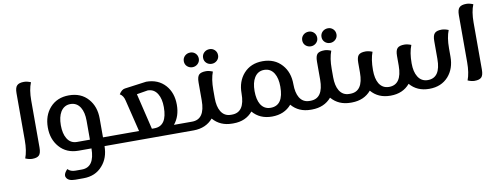

<svg xmlns="http://www.w3.org/2000/svg" viewBox="-71 -1047 4291 1667"><g transform="rotate(-10 2074.5 -214.0)"><path d="M187 -670.9Q213.9 -670.9 247.1 -657.2Q221.7 -595.2 221.7 -500V-85.9Q221.7 -36.1 203.6 -18.1Q186 0 143.1 0Q115.7 0 83 -14.2Q106.9 -76.2 106.9 -170.9V-585Q106.9 -634.8 126 -652.8Q144 -670.9 187 -670.9Z M664.6 -244.1Q664.6 -317.9 637.7 -361.8Q607.4 -411.1 550.8 -411.1Q495.6 -411.1 464.4 -361.8Q437.5 -316.9 437.5 -244.1Q437.5 -169.9 464.4 -126Q493.7 -77.1 550.8 -77.1H664.6ZM905.8 -77.1V0H779.8Q778.8 105 719.7 170.9Q657.7 243.2 551.8 243.2H478.5Q415.5 243.2 400.4 207Q397.5 200.7 397.5 193.4Q397.5 169.9 426.8 140.1Q450.7 166 494.1 166H550.8Q663.6 166 664.6 0H550.8Q444.8 0 382.8 -71.8Q322.8 -140.1 322.8 -244.1Q322.8 -349.1 382.8 -417Q445.8 -487.8 550.8 -487.8Q657.7 -487.8 719.7 -417Q779.8 -349.1 779.8 -244.1V-77.1Z M1232.4 -77.1Q1345.7 -77.1 1345.7 -244.1Q1345.7 -317.9 1318.4 -361.8Q1288.6 -411.1 1232.4 -411.1L1134.8 -395L1210.9 -77.1ZM1563.5 -77.1V0H890.6V-77.1H1097.7L1029.3 -356.9Q1019.5 -401.9 988.3 -419.9Q1011.7 -458 1040.5 -461.9L1232.4 -487.8Q1338.4 -487.8 1401.4 -417Q1460.4 -350.1 1460.4 -245.1Q1460.4 -144 1405.3 -77.1Z M1774.4 -560.1Q1755.4 -578.1 1755.4 -606Q1755.4 -633.8 1775.4 -652.8Q1795.4 -670.9 1823.7 -670.9Q1849.6 -670.9 1868.7 -652.8Q1887.7 -633.8 1887.7 -606Q1887.7 -579.1 1867.7 -560.1Q1847.7 -542 1821.8 -542Q1793.5 -542 1774.4 -560.1ZM1604.5 -560.1Q1585.4 -578.1 1585.4 -606Q1585.4 -633.8 1605.5 -652.8Q1625.5 -670.9 1653.8 -670.9Q1679.7 -670.9 1698.7 -652.8Q1717.8 -633.8 1717.8 -606Q1717.8 -579.1 1697.8 -560.1Q1677.7 -542 1651.4 -542Q1624.5 -542 1604.5 -560.1ZM1916.5 -77.1V0H1906.7Q1800.8 0 1736.8 -74.2Q1674.8 -1 1566.4 0H1556.6V-77.1H1565.4Q1679.7 -77.1 1679.7 -244.1V-401.9Q1679.7 -452.1 1697.8 -470.2Q1715.8 -487.8 1759.8 -487.8Q1785.6 -487.8 1818.4 -474.1Q1794.4 -412.1 1794.4 -316.9V-244.1Q1794.4 -169.9 1820.8 -126Q1850.6 -77.1 1907.7 -77.1Z M2258.8 -77.1Q2372.6 -77.1 2372.6 -244.1Q2372.6 -317.9 2345.7 -361.8Q2315.4 -411.1 2258.8 -411.1Q2202.6 -411.1 2172.4 -361.8Q2145.5 -317.9 2145.5 -244.1Q2145.5 -169.9 2171.4 -126Q2201.7 -77.1 2258.8 -77.1ZM2604.5 -77.1V0H2599.6Q2492.7 0 2429.7 -74.2Q2366.7 0 2257.3 0Q2150.4 0 2087.4 -74.2Q2025.4 0 1917.5 0H1912.6V-77.1H1917.5Q2030.8 -77.1 2030.8 -244.1V-245.1Q2030.8 -349.1 2090.3 -417Q2153.3 -487.8 2258.8 -487.8Q2364.7 -487.8 2427.7 -417Q2487.8 -350.1 2487.8 -245.1V-244.1Q2487.8 -169.9 2513.7 -126Q2543.5 -77.1 2600.6 -77.1Z M2818.4 -560.1Q2799.3 -578.1 2799.3 -606Q2799.3 -633.8 2819.3 -652.8Q2839.4 -670.9 2867.7 -670.9Q2893.6 -670.9 2912.6 -652.8Q2931.6 -633.8 2931.6 -606Q2931.6 -579.1 2911.6 -560.1Q2891.6 -542 2865.7 -542Q2837.4 -542 2818.4 -560.1ZM2648.4 -560.1Q2629.4 -578.1 2629.4 -606Q2629.4 -633.8 2649.4 -652.8Q2669.4 -670.9 2697.8 -670.9Q2723.6 -670.9 2742.7 -652.8Q2761.7 -633.8 2761.7 -606Q2761.7 -579.1 2741.7 -560.1Q2721.7 -542 2695.3 -542Q2668.5 -542 2648.4 -560.1ZM2960.4 -77.1V0H2950.7Q2844.7 0 2780.8 -74.2Q2718.8 -1 2610.4 0H2600.6V-77.1H2609.4Q2723.6 -77.1 2723.6 -244.1V-401.9Q2723.6 -452.1 2741.7 -470.2Q2759.8 -487.8 2803.7 -487.8Q2829.6 -487.8 2862.3 -474.1Q2838.4 -412.1 2838.4 -316.9V-244.1Q2838.4 -169.9 2864.7 -126Q2894.5 -77.1 2951.7 -77.1Z M3837.4 -487.8Q3864.3 -487.8 3897.5 -474.1Q3872.6 -412.1 3872.6 -316.9V-243.2Q3872.6 -138.2 3813.5 -70.8Q3750.5 0 3644.5 0H3643.6Q3536.6 0 3473.6 -74.2Q3411.6 0 3302.7 0H3301.3Q3194.3 0 3131.3 -74.2Q3069.3 -1 2961.4 0H2956.5V-77.1H2960.4Q3074.7 -77.1 3074.7 -244.1V-330.1Q3074.7 -379.9 3092.3 -397.9Q3110.4 -416 3153.3 -416Q3180.7 -416 3213.4 -402.8Q3189.5 -339.8 3189.5 -245.1V-244.1Q3189.5 -169.9 3215.3 -126Q3245.6 -77.1 3302.7 -77.1Q3415.5 -77.1 3416.5 -244.1V-330.1Q3416.5 -379.9 3434.6 -397.9Q3452.6 -416 3495.6 -416Q3522.5 -416 3555.7 -402.8Q3530.3 -339.8 3530.3 -245.1V-244.1Q3530.3 -169.9 3557.6 -126Q3587.4 -77.1 3644.5 -77.1Q3757.3 -77.1 3757.3 -244.1V-401.9Q3757.3 -452.1 3776.4 -470.2Q3794.4 -487.8 3837.4 -487.8Z M4086.9 -670.9Q4113.8 -670.9 4147 -657.2Q4121.6 -595.2 4121.6 -500V-85.9Q4121.6 -36.1 4103.5 -18.1Q4085.9 0 4043 0Q4015.6 0 3982.9 -14.2Q4006.8 -76.2 4006.8 -170.9V-585Q4006.8 -634.8 4025.9 -652.8Q4043.9 -670.9 4086.9 -670.9Z"/></g></svg>

Font: Sukar
Style: Bold
Weight: 700
Designer: Dario Muhafara - Ghiath Alsory
Foundry: Dario Muhafara - Ghiath Alsory
Version: Version 1.00 March 27, 2016, initial release